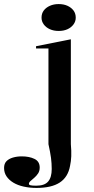

<svg xmlns="http://www.w3.org/2000/svg" viewBox="-112 -708 462 943"><path d="M176 -556Q152 -556 133 -564.5Q114 -573 103 -588Q92 -603 92 -621Q92 -642 103 -656.5Q114 -671 133 -679.5Q152 -688 176 -688Q201 -688 219.5 -679.5Q238 -671 249 -656.5Q260 -642 260 -621Q260 -603 249 -588Q238 -573 219.5 -564.5Q201 -556 176 -556ZM67 215Q34 215 4.5 208.5Q-25 202 -46.5 189Q-68 176 -80 158Q-92 140 -92 117Q-92 96 -80.5 84Q-69 72 -49 66Q-29 60 -5 60Q32 60 57.5 72.5Q83 85 83 115Q83 132 75 144Q67 156 56.5 165Q46 174 38 181Q30 188 30 195Q30 200 38 202Q46 204 66 204Q107 204 124.5 183.5Q142 163 142 122Q142 94 138.5 67.5Q135 41 126 0V-470H65V-481L236 -515V0Q239 34 238 59Q237 84 232 107Q222 162 181.5 188.5Q141 215 67 215Z"/></svg>

Font: Kalnia
Style: Regular
Weight: 400
Designer: Frida Medrano
Foundry: Frida Medrano
Version: Version 1.105